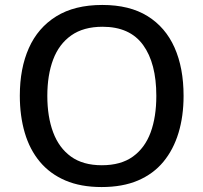

<svg xmlns="http://www.w3.org/2000/svg" viewBox="-20 -745 821 775"><path d="M721 -358Q721 -276 700.5 -208.5Q680 -141 639.5 -92Q599 -43 537 -16.5Q475 10 390 10Q306 10 244 -16.5Q182 -43 141 -92Q100 -141 80 -209Q60 -277 60 -359Q60 -469 96.5 -551Q133 -633 207 -679Q281 -725 393 -725Q503 -725 575.5 -680Q648 -635 684.5 -553Q721 -471 721 -358ZM171 -358Q171 -274 194.5 -211Q218 -148 266.5 -113Q315 -78 391 -78Q468 -78 516.5 -113Q565 -148 588 -210.5Q611 -273 611 -358Q611 -490 557.5 -563.5Q504 -637 394 -637Q317 -637 267.5 -602Q218 -567 194.5 -504.5Q171 -442 171 -358Z"/></svg>

Font: Noto Sans Armenian Medium
Style: Regular
Weight: 500
Designer: Monotype Design Team
Foundry: Monotype Imaging Inc.
Version: Version 2.007